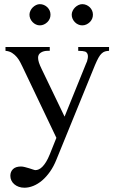

<svg xmlns="http://www.w3.org/2000/svg" viewBox="-20 -669 540 906"><path d="M494.6 -429.2Q483.9 -428.7 475.6 -426.3Q467.3 -423.8 459.7 -416.7Q452.1 -409.7 444.8 -396.7Q437.5 -383.8 428.2 -361.8L246.1 84.5Q233.4 116.2 216.1 140.9Q198.7 165.5 179 182.4Q159.2 199.2 137.7 208Q116.2 216.8 95.2 216.8Q80.6 216.8 68.4 212.4Q56.2 208 47.4 200.4Q38.6 192.9 33.7 182.6Q28.8 172.4 28.8 160.6Q28.8 141.1 41.5 128.9Q54.2 116.7 79.1 116.7Q86.9 116.7 97.4 119.4Q107.9 122.1 118.2 125.2Q128.4 128.4 136.2 131.1Q144 133.8 147 133.8Q154.8 133.8 163.1 130.1Q171.4 126.5 179.9 117.9Q188.5 109.4 197.3 95.2Q206.1 81.1 214.8 59.6L246.1 -18.6L85.4 -355.5Q81.1 -364.3 75 -376.2Q68.8 -388.2 59.6 -399.4Q50.3 -410.6 37.1 -419.2Q23.9 -427.7 5.9 -429.2V-447.3H214.8V-429.2H204.1Q186 -429.2 172.9 -420.9Q159.7 -412.6 159.7 -396.5Q159.7 -386.2 163.8 -373.5Q168 -360.8 176.3 -343.8L284.7 -118.7L384.8 -365.7Q392.1 -379.4 394.3 -394.8Q396.5 -410.2 390.6 -418.5Q389.2 -420.4 387.2 -422.4Q385.3 -424.3 380.9 -425.8Q376.5 -427.2 368.9 -428.2Q361.3 -429.2 349.1 -429.2V-447.3H494.6ZM218.3 -599.6Q218.3 -589.4 214.4 -580.3Q210.4 -571.3 203.4 -564.5Q196.3 -557.6 187.3 -553.5Q178.2 -549.3 168 -549.3Q158.2 -549.3 149.4 -553.5Q140.6 -557.6 133.8 -564.7Q127 -571.8 123 -580.8Q119.1 -589.8 119.1 -599.6Q119.1 -608.9 123.3 -617.9Q127.4 -627 134.3 -633.8Q141.1 -640.6 149.9 -645Q158.7 -649.4 168 -649.4Q178.2 -649.4 187.3 -645.5Q196.3 -641.6 203.4 -634.8Q210.4 -627.9 214.4 -618.9Q218.3 -609.9 218.3 -599.6ZM418.5 -599.6Q418.5 -589.4 414.6 -580.3Q410.6 -571.3 403.6 -564.5Q396.5 -557.6 387.5 -553.5Q378.4 -549.3 368.2 -549.3Q357.9 -549.3 348.9 -553.5Q339.8 -557.6 333 -564.7Q326.2 -571.8 322.3 -580.8Q318.4 -589.8 318.4 -599.6Q318.4 -608.9 322.8 -617.9Q327.1 -627 334 -633.8Q340.8 -640.6 349.9 -645Q358.9 -649.4 368.2 -649.4Q378.4 -649.4 387.5 -645.5Q396.5 -641.6 403.6 -634.8Q410.6 -627.9 414.6 -618.9Q418.5 -609.9 418.5 -599.6Z"/></svg>

Font: Doulos SIL Eur
Style: Regular
Weight: 400
Designer: Walt Agee, Victor Gaultney, Peter Martin, Debbi Hosken, Becca Hirsbrunner
Foundry: SIL International
Version: Version 5.000